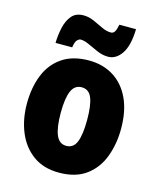

<svg xmlns="http://www.w3.org/2000/svg" viewBox="-116 -855 785 947"><g transform="rotate(15 276.0 -381.0)"><path d="M516 -278Q516 -201 491.5 -135Q467 -69 413.5 -29.5Q360 10 275 10Q196 10 142.5 -29Q89 -68 62 -133.5Q35 -199 35 -278Q35 -361 61 -425.5Q87 -490 141 -526.5Q195 -563 277 -563Q348 -563 402 -529.5Q456 -496 486 -432.5Q516 -369 516 -278ZM208 -277Q208 -203 224 -165Q240 -127 276 -127Q313 -127 328 -165Q343 -203 343 -278Q343 -352 328 -389Q313 -426 276 -426Q240 -426 224 -389Q208 -352 208 -277ZM94 -604Q95 -644 103.5 -682.5Q112 -721 133 -746Q154 -771 193 -771Q220 -771 246 -759.5Q272 -748 296.5 -736Q321 -724 344 -724Q356 -724 363 -735Q370 -746 375 -772H460Q458 -688 430 -646.5Q402 -605 361 -605Q333 -605 305.5 -617Q278 -629 253.5 -640.5Q229 -652 210 -652Q202 -652 192.5 -642.5Q183 -633 179 -604Z"/></g></svg>

Font: Noto Sans Gurmukhi UI Condensed Black
Style: Regular
Weight: 900
Width: 3
Designer: Jelle Bosma - Monotype Design Team
Foundry: Monotype Imaging Inc.
Version: Version 2.004; ttfautohint (v1.8.4.7-5d5b)